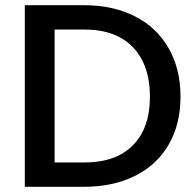

<svg xmlns="http://www.w3.org/2000/svg" viewBox="-20 -715 749 735"><path d="M671 -345Q671 -239 625.5 -161Q580 -83 496.5 -41.5Q413 0 302 0H75V-695H302Q413 -695 496.5 -652.5Q580 -610 625.5 -530.5Q671 -451 671 -345ZM554 -345Q554 -466 489 -534Q424 -602 302 -602H189V-93H302Q424 -93 489 -159Q554 -225 554 -345Z"/></svg>

Font: Poppins Medium A&M
Style: Regular
Weight: 500
Designer: Ninad Kale (Devanagari), Jonny Pinhorn (Latin)
Foundry: Indian Type Foundry
Version: 4.004